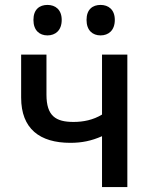

<svg xmlns="http://www.w3.org/2000/svg" viewBox="-20 -761 603 781"><path d="M389 -617C421 -617 447 -637 447 -680C447 -722 421 -741 389 -741C357 -741 332 -723 332 -680C332 -637 357 -617 389 -617ZM173 -617C205 -617 231 -637 231 -680C231 -722 205 -741 173 -741C141 -741 116 -723 116 -680C116 -637 141 -617 173 -617ZM395 0H498V-539H395V-295C359 -273 319 -265 279 -265C207 -265 169 -289 169 -376V-539H66V-364C66 -237 142 -180 266 -180C313 -180 352 -188 395 -207Z"/></svg>

Font: Noto Sans Mono SemiCondensed Medium
Style: Regular
Weight: 500
Width: 4
Designer: Monotype Design Team
Foundry: Monotype Imaging Inc.
Version: Version 2.014